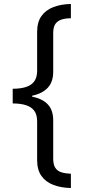

<svg xmlns="http://www.w3.org/2000/svg" viewBox="-20 -812 431 967"><path d="M44 -365Q84 -365 111.5 -374Q139 -383 153 -403Q167 -423 167 -455V-651Q167 -701 189 -731.5Q211 -762 249.5 -776.5Q288 -791 337 -792V-720Q310 -720 290 -713.5Q270 -707 259 -691.5Q248 -676 248 -645V-450Q248 -400 221 -370.5Q194 -341 142 -330V-325Q194 -315 221 -286Q248 -257 248 -206V-13Q248 18 259 34Q270 50 290 56Q310 62 337 63V135Q288 134 249.5 119.5Q211 105 189 74.5Q167 44 167 -6V-201Q167 -234 153 -253.5Q139 -273 111.5 -282Q84 -291 44 -291Z"/></svg>

Font: utelugu85
Style: Book
Weight: 400
Designer: Jelle Bosma - Monotype Design Team
Foundry: Monotype Imaging Inc.
Version: Version 2.003